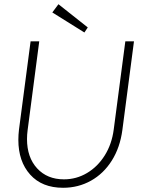

<svg xmlns="http://www.w3.org/2000/svg" viewBox="-20 -881 725 910"><path d="M67 -218Q67 -242 70 -267L125 -685H166L111 -265Q108 -243 108 -222Q108 -135 156 -83Q204 -31 283 -31Q342 -31 392.5 -61Q443 -91 476.5 -144.5Q510 -198 519 -267L574 -685H615L560 -265Q549 -182 510 -120Q471 -58 411 -24.5Q351 9 279 9Q179 9 123 -53.5Q67 -116 67 -218ZM228 -822 257 -861 396 -751 380 -727Z"/></svg>

Font: Bellota Text Light
Style: Italic
Weight: 300
Italic angle: -7.5°
Designer: Kemie Guaida
Foundry: Kemie Guaida
Version: Version 4.001